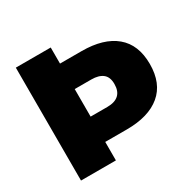

<svg xmlns="http://www.w3.org/2000/svg" viewBox="-146 -816 983 972"><g transform="rotate(-30 345.5 -330.0)"><path d="M391 -566Q519 -566 588.5 -508Q658 -450 658 -337Q658 -224 588.5 -166Q519 -108 391 -108H265V0H61V-660H265V-566ZM362 -417H265V-256H362Q452 -256 452 -339Q452 -380 428.5 -398.5Q405 -417 362 -417Z"/></g></svg>

Font: Work Sans ExtraBold
Style: Regular
Weight: 800
Designer: Wei Huang
Foundry: Wei Huang
Version: Version 2.012; ttfautohint (v1.8.3)